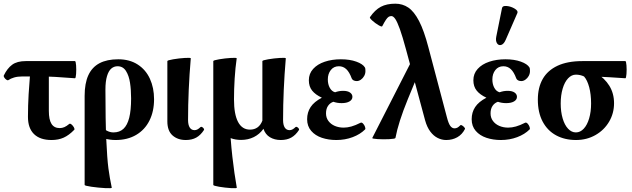

<svg xmlns="http://www.w3.org/2000/svg" viewBox="-25 -745 3411 1037"><path d="M126 -113.8Q126 -174.8 129.6 -236.1Q133.3 -297.4 140.6 -388.2H238.8V-146Q238.8 -98.6 253.2 -75.9Q267.6 -53.2 297.4 -53.2Q310.5 -53.2 322.5 -58.3Q334.5 -63.5 349.1 -75.7Q353.5 -79.1 361.3 -72.8Q369.1 -66.4 374.3 -56.9Q379.4 -47.4 376 -43.9Q347.7 -14.6 319.1 -1.7Q290.5 11.2 253.4 11.2Q191.4 11.2 158.7 -20.8Q126 -52.7 126 -113.8ZM-4.4 -337.4Q14.2 -376 40.8 -395.5Q67.4 -415 113.8 -415H379.9Q384.3 -415 386 -391.8Q387.7 -368.7 386 -345.5Q384.3 -322.3 379.9 -322.3Q315.9 -327.1 274.2 -329.6Q232.4 -332 189.9 -332H94.2Q69.8 -332 51 -326.4Q32.2 -320.8 20.5 -312.5Q16.6 -309.6 9.8 -314.2Q2.9 -318.8 -1.7 -325.9Q-6.3 -333 -4.4 -337.4Z M432.1 253.9V-227.1Q432.1 -294.9 452.1 -338.6Q472.2 -382.3 512.5 -403.6Q552.7 -424.8 613.8 -424.8Q674.8 -424.8 718.5 -396.7Q762.2 -368.7 784.7 -319.6Q807.1 -270.5 807.1 -209Q807.1 -143.6 782.2 -93.8Q757.3 -43.9 710.4 -16.4Q663.6 11.2 599.6 11.2Q568.4 11.2 537.8 2.7Q507.3 -5.9 482.9 -27.3L520.5 -70.8Q535.2 -47.9 552.5 -38.8Q569.8 -29.8 587.9 -29.8Q620.6 -29.8 641.6 -49.1Q662.6 -68.4 672.9 -108.9Q683.1 -149.4 683.1 -213.4Q683.1 -259.8 677.2 -298.1Q671.4 -336.4 655.3 -361.8Q639.2 -387.2 609.9 -387.2Q590.8 -387.2 576.2 -374.8Q561.5 -362.3 553 -334Q544.4 -305.7 544.4 -260.7Q544.4 -92.3 549.1 10Q553.7 112.3 560.5 164.1Q567.4 215.8 578.6 268.6Q579.6 272.9 543 271Q506.3 269 469.2 263.7Q432.1 258.3 432.1 253.9Z M878.9 -89.4V-415Q878.9 -419.4 910.6 -424.8Q942.4 -430.2 974.1 -432.1Q1005.9 -434.1 1005.4 -429.7Q990.7 -256.3 990.7 -97.2Q990.7 -70.3 999.8 -56.2Q1008.8 -42 1025.9 -42Q1033.7 -42 1041.3 -45.9Q1048.8 -49.8 1058.6 -59.1Q1061 -61.5 1066.4 -58.8Q1071.8 -56.2 1075.2 -51Q1078.6 -45.9 1076.7 -43Q1058.6 -15.1 1035.2 -2Q1011.7 11.2 978.5 11.2Q934.6 11.2 906.7 -13.7Q878.9 -38.6 878.9 -89.4Z M1127 253.9V-415Q1127 -419.4 1158.9 -424.8Q1190.9 -430.2 1222.4 -432.1Q1253.9 -434.1 1253.4 -429.7Q1246.1 -379.4 1242.4 -320.8Q1238.8 -262.2 1238.8 -208.5Q1238.8 -127.9 1260.7 -86.4Q1282.7 -44.9 1325.2 -44.9Q1349.1 -44.9 1366 -57.1Q1382.8 -69.3 1392.1 -93.3V-415Q1392.1 -419.4 1423.8 -424.8Q1455.6 -430.2 1487.3 -432.1Q1519 -434.1 1518.6 -429.7Q1503.9 -256.3 1503.9 -97.2Q1503.9 -70.3 1512.9 -56.2Q1522 -42 1539.1 -42Q1546.9 -42 1554.4 -45.9Q1562 -49.8 1571.8 -59.1Q1574.2 -61.5 1579.6 -58.8Q1585 -56.2 1588.4 -51Q1591.8 -45.9 1589.8 -43Q1571.8 -15.1 1548.3 -2Q1524.9 11.2 1491.7 11.2Q1458 11.2 1433.1 -3.7Q1408.2 -18.6 1397.9 -49.3Q1377 -20 1345.9 -4.6Q1314.9 10.7 1277.3 10.7Q1261.7 10.7 1247.6 8.3Q1233.4 5.9 1220.7 1Q1224.6 53.2 1230 101.1Q1235.4 148.9 1241.2 189Q1247.1 229 1253.9 268.6Q1254.4 272.9 1222.7 271Q1190.9 269 1158.9 263.7Q1127 258.3 1127 253.9Z M1633.8 -101.1Q1633.8 -138.2 1652.6 -166.7Q1671.4 -195.3 1713.4 -217.3Q1678.7 -233.4 1660.9 -255.6Q1643.1 -277.8 1643.1 -311.5Q1643.1 -347.2 1666.3 -372.8Q1689.5 -398.4 1728.8 -411.6Q1768.1 -424.8 1815.9 -424.8Q1864.3 -424.8 1899.4 -412.1Q1934.6 -399.4 1945.8 -380.9Q1947.8 -377.4 1948.2 -372.1Q1948.7 -366.7 1948.7 -360.8Q1948.7 -347.2 1941.9 -334.7Q1935.1 -322.3 1924.1 -314.7Q1913.1 -307.1 1901.9 -307.1Q1892.1 -307.1 1884.8 -310.8Q1877.4 -314.5 1874.5 -321.8Q1862.3 -355.5 1845.5 -371.3Q1828.6 -387.2 1805.2 -387.2Q1777.8 -387.2 1761.7 -366.7Q1745.6 -346.2 1745.6 -315.9Q1745.6 -290 1756.1 -270.8Q1766.6 -251.5 1784.7 -246.6Q1805.7 -254.4 1828.1 -254.4Q1852.1 -254.4 1865.2 -245.4Q1878.4 -236.3 1878.4 -222.2Q1878.4 -206.5 1862.8 -197.3Q1847.2 -188 1820.3 -188Q1808.1 -188 1796.6 -189.9Q1785.2 -191.9 1775.4 -195.3Q1757.3 -189 1746.6 -173.1Q1735.8 -157.2 1735.8 -132.8Q1735.8 -108.9 1748.8 -91.6Q1761.7 -74.2 1783.4 -64.9Q1805.2 -55.7 1831.1 -55.7Q1851.1 -55.7 1872.8 -61.8Q1894.5 -67.9 1922.4 -82Q1928.7 -85 1935.8 -77.6Q1942.9 -70.3 1946.5 -59.8Q1950.2 -49.3 1946.8 -45.9Q1920.4 -19.5 1879.6 -4.2Q1838.9 11.2 1791.5 11.2Q1749.5 11.2 1713.6 -0.7Q1677.7 -12.7 1655.8 -38.1Q1633.8 -63.5 1633.8 -101.1Z M2271 -95.2 2168 -477.5Q2148.9 -548.3 2134.8 -587.6Q2120.6 -627 2109.9 -642.6Q2099.1 -658.2 2088.9 -658.2Q2080.6 -658.2 2074 -654.1Q2067.4 -649.9 2059.6 -638.4Q2051.8 -627 2039.6 -603.5Q2037.1 -598.6 2019.3 -609.1Q2001.5 -619.6 1985.8 -633.8Q1970.2 -647.9 1973.1 -652.3Q2000 -691.4 2031.7 -708.3Q2063.5 -725.1 2109.9 -725.1Q2149.4 -725.1 2180.4 -704.1Q2211.4 -683.1 2238.3 -631.6Q2265.1 -580.1 2288.6 -490.2L2388.7 -111.8Q2397.5 -77.6 2407.2 -64.7Q2417 -51.8 2429.7 -51.8Q2438 -51.8 2445.1 -55.4Q2452.1 -59.1 2461.9 -68.8Q2464.4 -71.3 2470.9 -67.4Q2477.5 -63.5 2482.7 -57.4Q2487.8 -51.3 2486.3 -48.3Q2471.2 -18.6 2444.8 -3.7Q2418.5 11.2 2384.8 11.2Q2361.3 11.2 2339.1 0.2Q2316.9 -10.7 2299.1 -34.4Q2281.2 -58.1 2271 -95.2ZM2214.8 -448.7 2250 -384.8 2177.2 -208Q2126.5 -84 2110.8 0Q2109.9 4.9 2077.9 6.6Q2045.9 8.3 2014.6 6.3Q1983.4 4.4 1985.8 0Z M2522.5 -101.1Q2522.5 -138.2 2541.3 -166.7Q2560.1 -195.3 2602.1 -217.3Q2567.4 -233.4 2549.6 -255.6Q2531.7 -277.8 2531.7 -311.5Q2531.7 -347.2 2554.9 -372.8Q2578.1 -398.4 2617.4 -411.6Q2656.7 -424.8 2704.6 -424.8Q2752.9 -424.8 2788.1 -412.1Q2823.2 -399.4 2834.5 -380.9Q2836.4 -377.4 2836.9 -372.1Q2837.4 -366.7 2837.4 -360.8Q2837.4 -347.2 2830.6 -334.7Q2823.7 -322.3 2812.7 -314.7Q2801.8 -307.1 2790.5 -307.1Q2780.8 -307.1 2773.4 -310.8Q2766.1 -314.5 2763.2 -321.8Q2751 -355.5 2734.1 -371.3Q2717.3 -387.2 2693.8 -387.2Q2666.5 -387.2 2650.4 -366.7Q2634.3 -346.2 2634.3 -315.9Q2634.3 -290 2644.8 -270.8Q2655.3 -251.5 2673.3 -246.6Q2694.3 -254.4 2716.8 -254.4Q2740.7 -254.4 2753.9 -245.4Q2767.1 -236.3 2767.1 -222.2Q2767.1 -206.5 2751.5 -197.3Q2735.8 -188 2709 -188Q2696.8 -188 2685.3 -189.9Q2673.8 -191.9 2664.1 -195.3Q2646 -189 2635.3 -173.1Q2624.5 -157.2 2624.5 -132.8Q2624.5 -108.9 2637.5 -91.6Q2650.4 -74.2 2672.1 -64.9Q2693.8 -55.7 2719.7 -55.7Q2739.7 -55.7 2761.5 -61.8Q2783.2 -67.9 2811 -82Q2817.4 -85 2824.5 -77.6Q2831.5 -70.3 2835.2 -59.8Q2838.9 -49.3 2835.4 -45.9Q2809.1 -19.5 2768.3 -4.2Q2727.5 11.2 2680.2 11.2Q2638.2 11.2 2602.3 -0.7Q2566.4 -12.7 2544.4 -38.1Q2522.5 -63.5 2522.5 -101.1ZM2655.3 -546.9 2686.5 -701.7Q2689 -714.8 2711.9 -712.6Q2734.9 -710.4 2754.6 -698.5Q2774.4 -686.5 2769.5 -674.8L2706.5 -530.3Q2696.3 -506.8 2682.1 -502.4Q2668 -498 2659.4 -511.2Q2650.9 -524.4 2655.3 -546.9Z M2879.9 -207Q2879.9 -272 2906.2 -318.4Q2932.6 -364.7 2986.3 -389.9Q3040 -415 3120.1 -415H3352.5Q3356.9 -415 3358.6 -391.8Q3360.4 -368.7 3358.6 -345.5Q3356.9 -322.3 3352.5 -322.3Q3257.3 -329.1 3190.4 -331.5L3193.8 -351.6Q3241.2 -322.3 3266.4 -281.2Q3291.5 -240.2 3291.5 -187.5Q3291.5 -133.3 3264.9 -87.9Q3238.3 -42.5 3191.2 -15.6Q3144 11.2 3085.9 11.2Q3025.4 11.2 2978.8 -13.9Q2932.1 -39.1 2906 -88.1Q2879.9 -137.2 2879.9 -207ZM3167.5 -186Q3167.5 -235.8 3157.2 -274.2Q3147 -312.5 3129.4 -332Q3108.9 -341.8 3085.4 -341.8Q3062 -341.8 3043.2 -321.8Q3024.4 -301.8 3013.9 -266.1Q3003.4 -230.5 3003.4 -186Q3003.4 -141.1 3013.9 -105.5Q3024.4 -69.8 3043.2 -49.8Q3062 -29.8 3085.4 -29.8Q3108.9 -29.8 3127.7 -49.8Q3146.5 -69.8 3157 -105.5Q3167.5 -141.1 3167.5 -186Z"/></svg>

Font: Junicode Two Beta VF
Style: Regular
Weight: 400
Designer: Peter S. Baker
Foundry: Briery Creek Software
Version: Version 1.031 beta; ttfautohint (v1.8.1.43-b0c9)